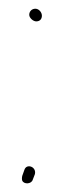

<svg xmlns="http://www.w3.org/2000/svg" viewBox="-20 -462 156 440"><path d="M31 -48C35 -39 52 -40 55 -50L60 -63C64 -80 41 -88 36 -73L31 -59C30 -55 30 -50 31 -48ZM47 -428C47 -421 56 -413 63 -413C71 -413 76 -418 76 -426C76 -434 69 -442 61 -442C53 -442 47 -436 47 -428ZM55 -50Z"/></svg>

Font: Stray Cat
Style: LtCn
Weight: 300
Version: Version 1.0